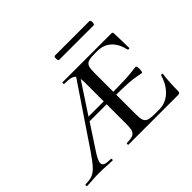

<svg xmlns="http://www.w3.org/2000/svg" viewBox="-165 -791 990 990"><g transform="rotate(-45 329.5 -296.5)"><path d="M654 -133Q647 -79 647 -15Q647 -7 643.5 -3.5Q640 0 632 0H270Q268 0 268 -6Q268 -12 270 -12Q299 -12 313 -17.5Q327 -23 332.5 -37Q338 -51 338 -81V-227H214L136 -108Q117 -80 108.5 -63Q100 -46 100 -35Q100 -22 113 -17Q126 -12 154 -12Q158 -12 158 -6Q158 0 154 0Q139 0 113 -2Q85 -4 61 -4Q39 -4 11 -2Q-13 0 -29 0Q-34 0 -34 -6Q-34 -12 -29 -12Q1 -12 20 -19.5Q39 -27 59 -49Q79 -71 111 -118L327 -438Q319 -448 303 -452Q287 -456 258 -456Q255 -456 255 -462Q255 -468 258 -468H614Q623 -468 623 -460Q623 -440 625 -398L626 -350Q626 -347 620.5 -347Q615 -347 614 -350Q603 -400 573.5 -427.5Q544 -455 498 -455H477Q446 -455 432 -449.5Q418 -444 413 -430Q408 -416 408 -386V-248Q507 -249 541 -253.5Q575 -258 580 -258Q587 -258 587 -236Q587 -212 580 -212Q576 -212 542.5 -219Q509 -226 408 -227V-85Q408 -55 413 -41Q418 -27 432 -21.5Q446 -16 477 -16H512Q557 -16 592 -48Q627 -80 642 -133Q643 -136 648.5 -136Q654 -136 654 -133ZM338 -248V-387Q338 -400 336 -414L227 -248ZM320 -578Q320 -593 327 -593H578Q582 -593 584 -588.5Q586 -584 586 -578Q586 -572 584 -567Q582 -562 578 -562H327Q320 -562 320 -578Z"/></g></svg>

Font: Cormorant SC Medium
Style: Regular
Weight: 500
Designer: Christian Thalmann (Catharsis Fonts)
Version: Version 3.000